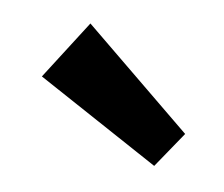

<svg xmlns="http://www.w3.org/2000/svg" viewBox="-31 -826 339 290"><g transform="rotate(-5 138.5 -681.5)"><path d="M35.2 -719.7 115.2 -793 243.2 -614.3 192.4 -570.3Z"/></g></svg>

Font: Reddit Sans Fudge SemiBold
Style: Regular
Weight: 600
Designer: Stephen Hutchings
Foundry: Reddit
Version: Version 1.011